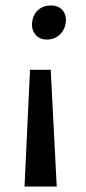

<svg xmlns="http://www.w3.org/2000/svg" viewBox="-20 -489 315 704"><path d="M166 -469Q196 -469 211 -449.5Q226 -430 220 -400Q215 -375 196.5 -359.5Q178 -344 152 -344Q123 -344 108 -364.5Q93 -385 99 -415Q104 -440 122 -454.5Q140 -469 166 -469ZM166 -233 188 195H70L90 -233Z"/></svg>

Font: EauTestInfant Semibold
Style: Italic
Weight: 600
Italic angle: -12°
Designer: Christian Thalmann (Catharsis Fonts)
Version: Version 0.001;PS 000.001;hotconv 1.0.88;makeotf.lib2.5.64775